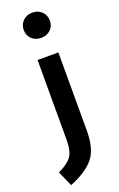

<svg xmlns="http://www.w3.org/2000/svg" viewBox="-220 -845 688 1110"><g transform="rotate(-20 124.5 -290.0)"><path d="M140 -797Q176 -797 198.5 -774.5Q221 -752 221 -719Q221 -686 198.5 -664Q176 -642 140 -642Q105 -642 82.5 -664Q60 -686 60 -719Q60 -752 82.5 -774.5Q105 -797 140 -797ZM204 -529V-47Q204 66 157.5 121.5Q111 177 11 217L-30 124Q28 97 52 65Q76 33 76 -39V-529Z"/></g></svg>

Font: FiraGO Medium
Style: Regular
Weight: 500
Designer: bBox Type
Foundry: bBox Type GmbH
Version: Version 1.001;PS 001.001;hotconv 1.0.88;makeotf.lib2.5.64775